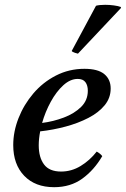

<svg xmlns="http://www.w3.org/2000/svg" viewBox="-20 -766 523 798"><path d="M440 -398Q440 -359 415 -328.5Q390 -298 347.5 -276Q305 -254 253 -240Q201 -226 147 -220Q141 -189 141 -162Q141 -112 163 -82.5Q185 -53 234 -53Q277 -53 315 -76Q353 -99 382 -136Q398 -127 405 -117Q371 -59 322 -23.5Q273 12 205 12Q126 12 80.5 -35.5Q35 -83 35 -163Q35 -219 57 -275Q79 -331 118.5 -377.5Q158 -424 212.5 -452Q267 -480 331 -480Q387 -480 413.5 -458Q440 -436 440 -398ZM155 -255Q202 -261 245.5 -277.5Q289 -294 317 -321.5Q345 -349 345 -389Q345 -411 335 -424.5Q325 -438 303 -438Q272 -438 243 -411.5Q214 -385 191 -343Q168 -301 155 -255ZM482 -737 483 -733 304 -543Q302 -543 291.5 -546.5Q281 -550 278 -554L379 -742Q385 -744 395.5 -745Q406 -746 417 -746Q435 -746 453.5 -743.5Q472 -741 482 -737Z"/></svg>

Font: Tiro Telugu
Style: Italic
Weight: 400
Italic angle: -11°
Designer: Telugu: John Hudson & Fiona Ross, assisted by Kaja Sojewska. Latin: John Hudson with Paul Hanslow, assisted by Kaja Soje
Foundry: Tiro Typeworks Ltd.
Version: Version 1.52